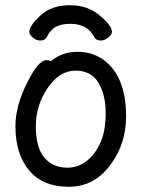

<svg xmlns="http://www.w3.org/2000/svg" viewBox="-20 -690 540 734"><path d="M405 -64Q343 24 243 24Q143 24 91 -39Q39 -102 39 -207Q39 -287 85 -376Q127 -460 157 -460Q171 -460 174 -456Q218 -492 276 -492Q333 -492 376 -461Q462 -398 462 -245Q462 -142 405 -64ZM238 -49Q278 -49 310.5 -74Q343 -99 363.5 -143.5Q384 -188 384 -258Q384 -327 356.5 -373.5Q329 -420 268 -420Q208 -420 162.5 -354Q117 -288 117 -207Q117 -127 149 -88Q181 -49 238 -49ZM134 -535Q119 -535 105.5 -546.5Q92 -558 92 -568Q92 -591 134 -630.5Q176 -670 248 -670Q320 -670 368 -625Q408 -590 408 -568Q408 -558 394 -546.5Q380 -535 365 -535Q347 -535 340 -549Q314 -599 249 -599Q217 -599 195.5 -588.5Q174 -578 159 -549Q152 -535 134 -535Z"/></svg>

Font: LXGW WenKai Mono Medium
Style: Regular
Weight: 500
Monospace: yes
Designer: LXGW / Fontworks Inc.
Foundry: LXGW / Fontworks Inc.
Version: Version 1.520; June 14, 2025